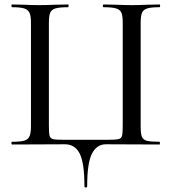

<svg xmlns="http://www.w3.org/2000/svg" viewBox="-20 -645 767 857"><path d="M34.2 -12.2Q71.3 -12.2 88.1 -17.1Q105 -22 111.6 -36.4Q118.2 -50.8 118.2 -81.1V-543.9Q118.2 -573.7 111.6 -587.9Q105 -602.1 87.9 -607.4Q70.8 -612.8 34.2 -612.8Q31.2 -612.8 31 -618.9Q30.8 -625 34.2 -625L85 -624Q127 -622.1 155.8 -622.1Q184.6 -622.1 231 -624L284.2 -625Q286.1 -625 286.1 -618.9Q286.1 -612.8 284.2 -612.8Q245.1 -612.8 227.5 -607.4Q210 -602.1 204.1 -588.1Q198.2 -574.2 198.2 -543.9V-83Q198.2 -48.8 201.7 -37.8Q205.1 -26.9 217.5 -23.9Q230 -21 268.1 -21H455.1Q495.1 -21 508.1 -23.9Q521 -26.9 524.4 -37.8Q527.8 -48.8 527.8 -83V-543.9Q527.8 -573.7 522 -587.9Q516.1 -602.1 498 -607.4Q480 -612.8 441.9 -612.8Q439 -612.8 439 -618.9Q439 -625 441.9 -625L494.1 -624Q542 -622.1 570.3 -622.1Q598.6 -622.1 641.1 -624L691.9 -625Q694.8 -625 694.8 -618.9Q694.8 -612.8 691.9 -612.8Q654.8 -612.8 637.5 -607.4Q620.1 -602.1 614 -588.1Q607.9 -574.2 607.9 -543.9V-81.1Q607.9 -47.9 613.5 -34.4Q619.1 -21 635.5 -16.6Q651.9 -12.2 691.9 -12.2Q693.8 -12.2 693.8 -6.1Q693.8 0 691.9 0L453.1 -1Q412.1 -1 390.6 40.5Q369.1 82 369.1 187Q369.1 191.9 363 191.9Q356.9 191.9 356.9 187Q356.9 81.1 335.4 40Q314 -1 270 -1L34.2 0Q31.2 0 31 -6.1Q30.8 -12.2 34.2 -12.2Z"/></svg>

Font: Cormorant-Medium
Style: Regular
Weight: 500
Designer: Christian Thalmann (Catharsis Fonts)
Version: Version 3.000